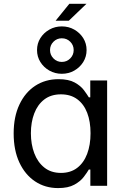

<svg xmlns="http://www.w3.org/2000/svg" viewBox="-20 -963 652 995"><path d="M281.2 11.7Q213.9 11.7 161.9 -22.9Q109.9 -57.6 80.3 -121.1Q50.8 -184.6 50.8 -271.5Q50.8 -357.9 80.6 -421.1Q110.4 -484.4 162.8 -518.6Q215.3 -552.7 283.2 -552.7Q335.9 -552.7 367.2 -535.4Q398.4 -518.1 415 -495.6Q431.6 -473.1 440.4 -458.5H447.8V-545.9H535.2V0H448.2V-84.5H440.4Q431.6 -69.3 414.3 -46.4Q397 -23.4 365.2 -5.9Q333.5 11.7 281.2 11.7ZM295.9 -66.9Q345.7 -66.9 379.9 -93Q414.1 -119.1 431.6 -165.5Q449.2 -211.9 449.2 -272.5Q449.2 -333 431.9 -378.2Q414.6 -423.3 380.4 -448.7Q346.2 -474.1 295.9 -474.1Q244.1 -474.1 209.5 -447.5Q174.8 -420.9 157.5 -375.2Q140.1 -329.6 140.1 -272.5Q140.1 -215.3 157.7 -168.7Q175.3 -122.1 210 -94.5Q244.6 -66.9 295.9 -66.9ZM268.1 -855.5 339.4 -943.4H428.2L336.4 -855.5ZM300.3 -580.6Q265.1 -580.6 235.8 -597.2Q206.5 -613.8 189.2 -641.6Q171.9 -669.4 171.9 -703.6Q171.9 -737.8 189.2 -765.4Q206.5 -793 235.8 -809.6Q265.1 -826.2 300.3 -826.2Q335.9 -826.2 365 -809.6Q394 -793 411.4 -765.4Q428.7 -737.8 428.7 -703.6Q428.7 -669.4 411.4 -641.6Q394 -613.8 365 -597.2Q335.9 -580.6 300.3 -580.6ZM300.3 -642.1Q326.2 -642.1 344 -660.2Q361.8 -678.2 361.8 -703.6Q361.8 -729 344 -746.8Q326.2 -764.6 300.3 -764.6Q274.9 -764.6 257.1 -746.8Q239.3 -729 239.3 -703.6Q239.3 -678.2 257.1 -660.2Q274.9 -642.1 300.3 -642.1Z"/></svg>

Font: Atlassian Sans
Style: Regular
Weight: 400
Designer: Rasmus Andersson
Foundry: Modifications by Atlassian Pty Ltd, manufactured by rsms
Version: Version 4.001;git-9221beed3